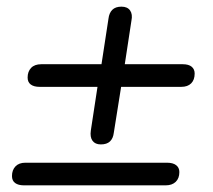

<svg xmlns="http://www.w3.org/2000/svg" viewBox="-20 -557 640 577"><path d="M283 -123Q266 -123 258 -134Q250 -145 253 -165L273 -296H99Q82 -296 72.5 -303Q63 -310 63 -324Q63 -342 73.5 -353Q84 -364 104 -364H285L306 -501Q308 -518 317.5 -527.5Q327 -537 345 -537Q363 -537 371 -525.5Q379 -514 375 -495L355 -364H529Q547 -364 556 -356.5Q565 -349 565 -336Q565 -317 554.5 -306.5Q544 -296 525 -296H344L322 -158Q320 -141 310.5 -132Q301 -123 283 -123ZM52 0Q35 0 25.5 -7Q16 -14 16 -28Q16 -46 26.5 -57Q37 -68 56 -68H482Q500 -68 509.5 -60.5Q519 -53 519 -40Q519 -21 508 -10.5Q497 0 478 0Z"/></svg>

Font: Nunito ExtraLight Medium
Style: Italic
Weight: 500
Italic angle: -9°
Version: Version 3.602